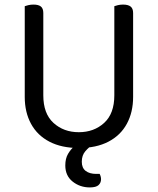

<svg xmlns="http://www.w3.org/2000/svg" viewBox="-20 -633 689 838"><path d="M324 13Q249 13 196 -14.5Q143 -42 115.5 -92.5Q88 -143 88 -210V-292H169V-217Q169 -137 213.5 -96.5Q258 -56 324 -56Q390 -56 434.5 -96.5Q479 -137 479 -217V-292H561V-210Q561 -143 533.5 -92.5Q506 -42 453 -14.5Q400 13 324 13ZM169 -251H88V-606Q93 -608 103.5 -610.5Q114 -613 126 -613Q148 -613 158.5 -604.5Q169 -596 169 -576ZM561 -251H479V-606Q484 -608 494.5 -610.5Q505 -613 517 -613Q539 -613 550 -604.5Q561 -596 561 -576ZM337 -17 389 -5Q368 9 352.5 27Q337 45 337 73Q337 100 354 113Q371 126 400 126H415Q418 132 419.5 138Q421 144 421 149Q421 165 410 175Q399 185 372 185Q329 185 297 159.5Q265 134 265 89Q265 59 277 38.5Q289 18 306 4Q323 -10 337 -17Z"/></svg>

Font: Baloo Bhaijaan 2
Style: Regular
Weight: 400
Designer: Sanskriti Dholi, Noopur Datye and Ek Type
Foundry: Ek Type
Version: Version 1.701